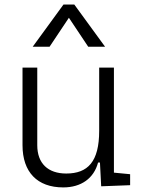

<svg xmlns="http://www.w3.org/2000/svg" viewBox="-20 -815 626 845"><path d="M258.3 9.8C336.9 9.8 393.1 -29.8 411.6 -99.6H419.9L425.3 4.9L552.7 0V-48.3L481.4 -55.2V-517.6H416.5V-239.3C416.5 -103.5 366.7 -51.3 271.5 -51.3C191.4 -51.3 144 -95.7 144 -175.8V-517.6H79.1V-175.8C79.1 -57.6 144 9.8 258.3 9.8ZM124 -609.4H198.2L283.2 -736.8L368.2 -609.4H442.4L307.1 -794.9H259.3Z"/></svg>

Font: Cascadia Mono NF Light
Style: Regular
Weight: 300
Monospace: yes
Designer: Aaron Bell
Foundry: Saja Typeworks
Version: Version 2404.023